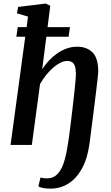

<svg xmlns="http://www.w3.org/2000/svg" viewBox="-20 -838 642 1110"><path d="M272 252.5Q248.5 252.5 229.2 249Q210 245.5 202 239L214 188.5Q222.5 190.5 232.2 192Q242 193.5 253.5 193Q286 193 307.2 173.2Q328.5 153.5 341.8 121Q355 88.5 362.8 49.8Q370.5 11 376 -27Q377.5 -35 381.2 -63.2Q385 -91.5 389.8 -131.8Q394.5 -172 399.8 -216Q405 -260 409.5 -300.8Q414 -341.5 416.5 -370.8Q419 -400 419 -409.5Q418.5 -440 412.8 -456.2Q407 -472.5 396 -479Q385 -485.5 368 -485.5Q349.5 -485.5 328.5 -475Q307.5 -464.5 286.2 -445.8Q265 -427 245.8 -403Q226.5 -379 211.5 -352L164 0H41L126 -625.5H74.5L82.5 -681H134L142 -742L78 -761L85 -798L244.5 -817.5L270.5 -804.5L255 -681H384.5L376.5 -625.5H248L224 -438Q242 -465.5 264.2 -489Q286.5 -512.5 312.2 -530.2Q338 -548 366.8 -558Q395.5 -568 426.5 -568Q480.5 -568 514.2 -535.8Q548 -503.5 548 -422Q548 -416 544.5 -385.5Q541 -355 535.8 -310.5Q530.5 -266 524.2 -216.5Q518 -167 512.2 -121.8Q506.5 -76.5 502.2 -44.5Q498 -12.5 497 -4Q485 80.5 453.2 137.5Q421.5 194.5 375 223.5Q328.5 252.5 272 252.5Z"/></svg>

Font: Merriweather SemiBold
Style: Italic
Weight: 600
Italic angle: -7.8°
Version: Version 2.101